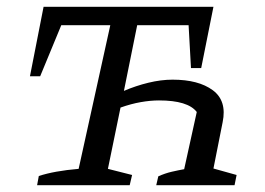

<svg xmlns="http://www.w3.org/2000/svg" viewBox="-20 -544 779 564"><path d="M89 0 94 -27Q140 -42 211 -48L304 -470H160L98 -320H68L108 -524H607L571 -344H541L534 -470H383L344 -277Q379 -292 416 -301Q453 -310 487 -310Q563 -310 605 -279Q647 -248 634 -185L607 -49L675 -30L669 0H439L445 -26Q465 -35 484.5 -39.5Q504 -44 521 -47L558 -215Q532 -249 447 -249Q422 -249 393.5 -244Q365 -239 334 -228L297 -48L368 -30L361 0Z"/></svg>

Font: Piazzolla SC
Style: Italic
Weight: 400
Italic angle: -11.3°
Designer: Juan Pablo del Peral
Foundry: Huerta Tipografica
Version: Version 1.330